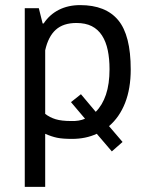

<svg xmlns="http://www.w3.org/2000/svg" viewBox="-20 -532 581 752"><path d="M77 -500H132L147 -440H151Q174 -475 210.5 -493.5Q247 -512 294 -512Q394 -512 443 -453Q492 -394 492 -260Q492 -185 470 -129Q448 -73 407 -38L460 24L418 61L359 -8Q316 12 262 12Q225 12 203.5 7.5Q182 3 157 -8V200H77ZM297 -163 355 -94Q381 -120 395 -161.5Q409 -203 409 -261Q409 -302 402 -335.5Q395 -369 379.5 -393Q364 -417 339.5 -429.5Q315 -442 279 -442Q228 -442 198.5 -415.5Q169 -389 157 -335V-86Q175 -72 198 -65Q221 -58 259 -58Q290 -57 313 -67L258 -132Z"/></svg>

Font: PTSans
Style: Regular
Weight: 400
Designer: A.Korolkova, O.Umpeleva, V.Yefimov
Foundry: ParaType Ltd
Version: Version 2.003W OFL